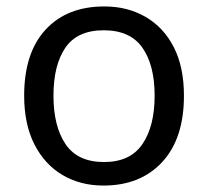

<svg xmlns="http://www.w3.org/2000/svg" viewBox="-20 -566 645 596"><path d="M551 -269Q551 -136 483.5 -63Q416 10 301 10Q230 10 174.5 -22.5Q119 -55 87 -117.5Q55 -180 55 -269Q55 -402 121.5 -474Q188 -546 304 -546Q376 -546 432 -513.5Q488 -481 519.5 -419.5Q551 -358 551 -269ZM146 -269Q146 -174 183.5 -118.5Q221 -63 303 -63Q384 -63 422 -118.5Q460 -174 460 -269Q460 -364 422 -418Q384 -472 302 -472Q220 -472 183 -418Q146 -364 146 -269Z"/></svg>

Font: Apis
Style: Regular
Weight: 400
Designer: Monotype Design Team
Foundry: Monotype Imaging Inc.
Version: Version 2.000; build 0001